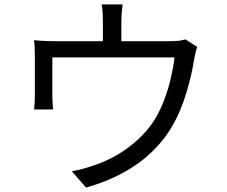

<svg xmlns="http://www.w3.org/2000/svg" viewBox="-20 -821 1040 878"><path d="M540.6 -801Q537.8 -778 536.4 -759.9Q535 -741.7 535 -725.8Q535 -714.3 535 -689.3Q535 -664.4 535 -637.4Q535 -610.5 535 -592.3H450.4Q450.4 -612.2 450.4 -639.2Q450.4 -666.1 450.4 -690.2Q450.4 -714.3 450.4 -725.8Q450.4 -741.7 449.5 -759.9Q448.6 -778 445.1 -801ZM881.9 -606.8Q878 -596.4 873.8 -578.7Q869.6 -561.1 867.2 -546.7Q862.7 -516.9 854.3 -479.8Q845.9 -442.8 834 -402.5Q822.1 -362.2 805.8 -322.4Q789.6 -282.5 768.9 -246.5Q731.6 -181.3 674 -126Q616.4 -70.7 540.7 -29.7Q465.1 11.2 373.4 36.7L308.4 -38Q333.4 -41.9 360.8 -49.5Q388.2 -57.2 411.7 -65.7Q462.3 -81.9 513.1 -111.2Q564 -140.5 608.2 -180.5Q652.5 -220.5 683.2 -267.5Q710.2 -310 729.8 -361.2Q749.3 -412.4 761.4 -464.2Q773.4 -516 777.9 -558.5H219.4Q219.4 -542.9 219.4 -517.8Q219.4 -492.8 219.4 -465.2Q219.4 -437.7 219.4 -414.5Q219.4 -391.3 219.4 -379.9Q219.4 -366.4 220.4 -349.2Q221.4 -332 222.7 -320.5H135.6Q137.6 -333.9 138.5 -351.9Q139.4 -369.9 139.4 -384.4Q139.4 -396.4 139.4 -420Q139.4 -443.6 139.4 -471.1Q139.4 -498.6 139.4 -522.7Q139.4 -546.9 139.4 -560Q139.4 -575.8 138.7 -598.1Q138 -620.4 135.6 -637Q157.5 -635.2 180.2 -633.9Q202.9 -632.6 229.2 -632.6H759.1Q787.2 -632.6 802.6 -635.2Q818 -637.8 827.5 -640.9Z"/></svg>

Font: Noto Sans SC Thin
Style: Regular
Weight: 100
Designer: Ryoko NISHIZUKA 西塚涼子 (kana, bopomofo & ideographs); Paul D. Hunt (Latin, Greek & Cyrillic); Sandoll Communications 산돌커뮤니
Foundry: Adobe
Version: Version 2.004-H2;hotconv 1.0.118;makeotfexe 2.5.65603